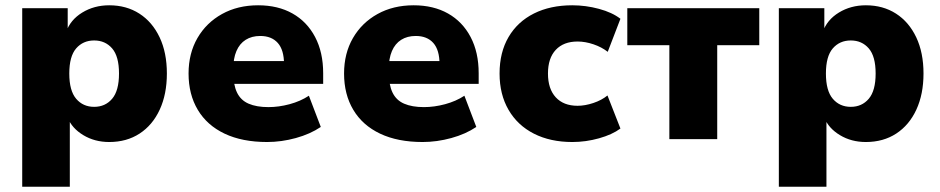

<svg xmlns="http://www.w3.org/2000/svg" viewBox="-20 -526 3553 726"><path d="M64 180V-495H236V-405H230Q246 -451 291 -478.5Q336 -506 393 -506Q458 -506 507 -474.5Q556 -443 583.5 -385Q611 -327 611 -248Q611 -170 584 -111.5Q557 -53 508 -21Q459 11 393 11Q338 11 295 -15Q252 -41 236 -81H244V180ZM336 -122Q378 -122 404 -152.5Q430 -183 430 -248Q430 -313 404 -343Q378 -373 336 -373Q294 -373 268 -343Q242 -313 242 -248Q242 -183 268 -152.5Q294 -122 336 -122Z M990 11Q896 11 829.5 -20.5Q763 -52 728 -110.5Q693 -169 693 -248Q693 -324 726.5 -382Q760 -440 819.5 -473Q879 -506 956 -506Q1031 -506 1086 -475Q1141 -444 1171.5 -386Q1202 -328 1202 -249V-209H843V-295H1069L1054 -283Q1054 -337 1030.5 -363.5Q1007 -390 964 -390Q932 -390 909 -375.5Q886 -361 874 -333Q862 -305 862 -264V-253Q862 -206 876 -176.5Q890 -147 920 -134Q950 -121 995 -121Q1034 -121 1075 -132Q1116 -143 1148 -164L1193 -46Q1153 -19 1098.5 -4Q1044 11 990 11Z M1578 11Q1484 11 1417.5 -20.5Q1351 -52 1316 -110.5Q1281 -169 1281 -248Q1281 -324 1314.5 -382Q1348 -440 1407.5 -473Q1467 -506 1544 -506Q1619 -506 1674 -475Q1729 -444 1759.5 -386Q1790 -328 1790 -249V-209H1431V-295H1657L1642 -283Q1642 -337 1618.5 -363.5Q1595 -390 1552 -390Q1520 -390 1497 -375.5Q1474 -361 1462 -333Q1450 -305 1450 -264V-253Q1450 -206 1464 -176.5Q1478 -147 1508 -134Q1538 -121 1583 -121Q1622 -121 1663 -132Q1704 -143 1736 -164L1781 -46Q1741 -19 1686.5 -4Q1632 11 1578 11Z M2144 11Q2061 11 1999 -20.5Q1937 -52 1903 -110.5Q1869 -169 1869 -248Q1869 -328 1903 -386Q1937 -444 1999 -475Q2061 -506 2144 -506Q2195 -506 2245 -492.5Q2295 -479 2326 -455L2278 -330Q2255 -348 2224 -358.5Q2193 -369 2164 -369Q2111 -369 2081.5 -337.5Q2052 -306 2052 -248Q2052 -190 2081.5 -158Q2111 -126 2164 -126Q2192 -126 2223.5 -136.5Q2255 -147 2277 -165L2326 -40Q2295 -17 2245 -3Q2195 11 2144 11Z M2511 0V-355H2352V-495H2851V-355H2692V0Z M2925 180V-495H3097V-405H3091Q3107 -451 3152 -478.5Q3197 -506 3254 -506Q3319 -506 3368 -474.5Q3417 -443 3444.5 -385Q3472 -327 3472 -248Q3472 -170 3445 -111.5Q3418 -53 3369 -21Q3320 11 3254 11Q3199 11 3156 -15Q3113 -41 3097 -81H3105V180ZM3197 -122Q3239 -122 3265 -152.5Q3291 -183 3291 -248Q3291 -313 3265 -343Q3239 -373 3197 -373Q3155 -373 3129 -343Q3103 -313 3103 -248Q3103 -183 3129 -152.5Q3155 -122 3197 -122Z"/></svg>

Font: Nunito Sans 11pt Black
Style: Regular
Weight: 900
Version: Version 3.101;gftools[0.9.27]